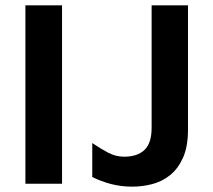

<svg xmlns="http://www.w3.org/2000/svg" viewBox="-20 -687 798 718"><path d="M75 0V-667H212V0ZM475 11Q432 11 394.5 1Q357 -9 325 -25V-152Q356 -131 384.5 -116Q413 -101 444 -101Q494 -101 520.5 -126.5Q547 -152 547 -209V-667H683V-202Q683 -139 664.5 -97.5Q646 -56 616 -32Q586 -8 549 1.5Q512 11 475 11Z"/></svg>

Font: Maven Pro SemiBold
Style: Regular
Weight: 600
Designer: Joe Prince
Foundry: Joe Prince
Version: Version 2.103